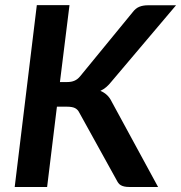

<svg xmlns="http://www.w3.org/2000/svg" viewBox="-20 -744 720 764"><path d="M218.5 -417.5 256.5 -723.5H126.5L38.5 0H167.5L206.5 -319.5H245.5C259.8 -319.5 270.8 -317.7 278.2 -314C285.8 -310.3 291.7 -304 296 -295L445 -25.5C447 -21.5 449.2 -17.9 451.8 -14.8C454.2 -11.6 457.4 -8.9 461.2 -6.8C465.1 -4.6 469.7 -2.9 475 -1.8C480.3 -0.6 486.8 0 494.5 0H609L425 -338.5C419.3 -350.2 412.8 -359.4 405.2 -366.2C397.8 -373.1 389.2 -378.5 379.5 -382.5C387.5 -386.2 395.2 -391.1 402.5 -397.2C409.8 -403.4 417.2 -411.2 424.5 -420.5L680.5 -723H569C556 -723 544.6 -721.1 534.8 -717.2C524.9 -713.4 515.8 -706 507.5 -695L298.5 -440C291.8 -432 284.4 -426.2 276.2 -422.8C268.1 -419.2 258.2 -417.5 246.5 -417.5Z"/></svg>

Font: Lato
Style: Bold Italic
Weight: 700
Italic angle: -7°
Designer: Lukasz Dziedzic
Foundry: tyPoland Lukasz Dziedzic
Version: Version 2.007; 2014-02-27